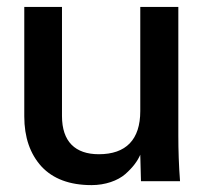

<svg xmlns="http://www.w3.org/2000/svg" viewBox="-20 -521 629 552"><path d="M243.2 11.2C282.7 11.2 318.4 -1.5 340.3 -20.5C362.3 -40 375.5 -58.1 383.3 -76.2L385.3 0H497.6C494.1 -45.4 492.7 -89.4 492.7 -130.9V-501H383.3V-201.7C383.3 -119.6 342.3 -77.6 264.2 -77.6C196.3 -77.6 158.2 -113.8 158.2 -187.5V-501H49.8V-186.5C49.8 -126.5 66.4 -78.6 99.1 -42.5C132.3 -6.8 180.2 11.2 243.2 11.2Z"/></svg>

Font: Ride SemiBold
Style: Regular
Weight: 600
Version: Version 3.000